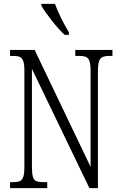

<svg xmlns="http://www.w3.org/2000/svg" viewBox="-20 -972 624 992"><path d="M32 -31H47Q71 -31 83 -36.5Q95 -42 100.5 -59Q106 -76 106 -111V-605Q106 -639 100.5 -655.5Q95 -672 83 -677.5Q71 -683 48 -683H32V-714H159L448 -110V-605Q448 -639 442.5 -655.5Q437 -672 425 -677.5Q413 -683 390 -683H369V-714H561V-683H545Q522 -683 509.5 -677Q497 -671 491.5 -654Q486 -637 486 -603V0H442L145 -616V-111Q145 -76 150 -59Q155 -42 167 -36.5Q179 -31 202 -31H224V0H32ZM194 -942V-952H264Q275 -920 296 -878Q317 -836 336 -805V-792H314Q285 -818 247 -866.5Q209 -915 194 -942Z"/></svg>

Font: Noto Serif CondLight
Style: Regular
Weight: 300
Width: 3
Designer: Monotype Design Team
Foundry: Monotype Imaging Inc.
Version: Version 1.001